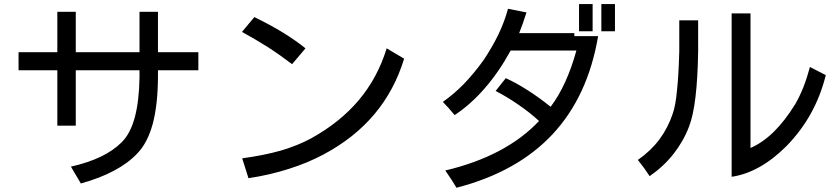

<svg xmlns="http://www.w3.org/2000/svg" viewBox="-20 -841 4040 924"><path d="M344.7 -502.9Q421.9 -502.9 651.4 -502.9Q651.4 -494.1 651.4 -466.8Q649.4 -351.6 627.9 -273.4Q606.4 -196.3 565.4 -156.2Q525.4 -116.2 464.8 -86.9Q403.3 -57.6 321.3 -39.1Q329.1 -26.4 340.8 -5.9Q352.5 14.6 369.1 42Q460.9 16.6 528.3 -19.5Q596.7 -55.7 640.6 -102.5Q689.5 -152.3 714.8 -244.1Q739.3 -335 740.2 -468.8Q740.2 -480.5 740.2 -502.9Q789.1 -502.9 934.6 -502.9Q934.6 -524.4 934.6 -589.8Q885.7 -589.8 740.2 -589.8Q740.2 -638.7 740.2 -784.2Q717.8 -784.2 651.4 -784.2Q651.4 -735.4 651.4 -589.8Q575.2 -589.8 344.7 -589.8Q344.7 -638.7 344.7 -784.2Q322.3 -784.2 255.9 -784.2Q255.9 -735.4 255.9 -589.8Q209 -589.8 69.3 -589.8Q69.3 -568.4 69.3 -502.9Q116.2 -502.9 255.9 -502.9Q255.9 -436.5 255.9 -236.3Q278.3 -236.3 344.7 -236.3Q344.7 -302.7 344.7 -502.9Z M1144.5 -687.5Q1207 -653.3 1267.6 -615.2Q1328.1 -576.2 1385.7 -532.2Q1407.2 -557.6 1450.2 -608.4Q1404.3 -645.5 1342.8 -683.6Q1282.2 -720.7 1204.1 -758.8Q1184.6 -735.4 1144.5 -687.5ZM1175.8 16.6Q1279.3 1 1370.1 -28.3Q1460 -56.6 1537.1 -97.7Q1685.5 -176.8 1782.2 -292Q1878.9 -407.2 1924.8 -558.6Q1896.5 -575.2 1840.8 -608.4Q1797.9 -467.8 1707 -359.4Q1616.2 -252 1478.5 -175.8Q1414.1 -140.6 1331.1 -116.2Q1248 -92.8 1145.5 -79.1Q1155.3 -46.9 1175.8 16.6Z M2478.5 -681.6Q2487.3 -703.1 2496.1 -728.5Q2504.9 -752.9 2513.7 -781.2Q2484.4 -787.1 2424.8 -798.8Q2408.2 -737.3 2378.9 -675.8Q2348.6 -613.3 2306.6 -550.8Q2261.7 -488.3 2212.9 -437.5Q2164.1 -387.7 2111.3 -350.6Q2124 -336.9 2138.7 -321.3Q2152.3 -305.7 2168 -287.1Q2246.1 -338.9 2313.5 -417Q2380.9 -494.1 2437.5 -597.7Q2543 -597.7 2753.9 -597.7Q2731.4 -515.6 2700.2 -447.3Q2669.9 -379.9 2629.9 -327.1Q2570.3 -375 2515.6 -409.2Q2461.9 -443.4 2414.1 -464.8Q2397.5 -444.3 2365.2 -403.3Q2423.8 -373 2476.6 -335.9Q2529.3 -299.8 2574.2 -258.8Q2494.1 -173.8 2380.9 -114.3Q2267.6 -54.7 2123 -20.5Q2139.6 3.9 2153.3 24.4Q2166 44.9 2176.8 62.5Q2468.8 -12.7 2639.6 -195.3Q2809.6 -377.9 2858.4 -667Q2820.3 -667 2744.1 -667Q2744.1 -670.9 2744.1 -681.6Q2677.7 -681.6 2478.5 -681.6ZM2939.5 -821.3Q2922.9 -821.3 2874 -821.3Q2874 -789.1 2874 -690.4Q2890.6 -690.4 2939.5 -690.4Q2939.5 -723.6 2939.5 -821.3ZM2832 -821.3Q2815.4 -821.3 2766.6 -821.3Q2766.6 -789.1 2766.6 -690.4Q2783.2 -690.4 2832 -690.4Q2832 -723.6 2832 -821.3Z M3501 -776.4Q3501 -580.1 3501 9.8Q3568.4 0 3634.8 -37.1Q3701.2 -74.2 3765.6 -138.7Q3835.9 -210.9 3882.8 -295.9Q3929.7 -380.9 3954.1 -479.5Q3928.7 -492.2 3877.9 -518.6Q3863.3 -464.8 3845.7 -419.9Q3828.1 -376 3807.6 -340.8Q3757.8 -259.8 3704.1 -207Q3650.4 -154.3 3591.8 -128.9Q3591.8 -344.7 3591.8 -776.4Q3569.3 -776.4 3501 -776.4ZM3049.8 -71.3Q3066.4 -49.8 3081.1 -30.3Q3094.7 -10.7 3106.4 6.8Q3173.8 -40 3220.7 -99.6Q3268.6 -160.2 3295.9 -231.4Q3316.4 -284.2 3327.1 -375Q3337.9 -465.8 3339.8 -594.7Q3339.8 -644.5 3339.8 -743.2Q3317.4 -743.2 3249 -743.2Q3249 -706.1 3249 -594.7Q3246.1 -482.4 3238.3 -408.2Q3231.4 -333 3217.8 -294.9Q3195.3 -226.6 3153.3 -169.9Q3111.3 -114.3 3049.8 -71.3Z"/></svg>

Font: Aptus Gothic JP
Style: Medium
Weight: 400
Designer: Fuminori Ogawa / Motoya
Version: Version 1